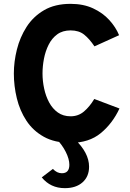

<svg xmlns="http://www.w3.org/2000/svg" viewBox="-20 -732 676 998"><path d="M347 10.5Q264.5 10.5 208 -21Q151.5 -52.5 117.2 -104.8Q83 -157 67.5 -221Q52 -285 52 -350Q52 -411 67.8 -474.5Q83.5 -538 118 -592Q152.5 -646 209 -679Q265.5 -712 347 -712Q413.5 -712 464 -688.5Q514.5 -665 548.2 -627.8Q582 -590.5 599 -549L471 -491Q445 -530 417.5 -552Q390 -574 347 -574Q305.5 -574 277.5 -553.5Q249.5 -533 232.8 -499.5Q216 -466 208.5 -426.8Q201 -387.5 201 -350Q201 -311 209.5 -271.5Q218 -232 235.5 -199.5Q253 -167 280.8 -147.2Q308.5 -127.5 347 -127.5Q387 -127.5 416.5 -152.5Q446 -177.5 470 -217.5L601 -168Q565 -90.5 503.8 -40Q442.5 10.5 347 10.5ZM317 246Q242.5 246 197 190L255 146Q276 168.5 301.5 168.5Q340.5 168.5 340.5 124.5Q340.5 95 322 58Q303.5 21 273 -10H367Q443 62 443 134.5Q443 185.5 409 215.8Q375 246 317 246Z"/></svg>

Font: Overpass ExtraBold
Style: Regular
Weight: 800
Designer: Delve Withrington, Dave Bailey, Thomas Jockin
Foundry: Delve Fonts LLC
Version: Version 4.000; ttfautohint (v1.8.3)